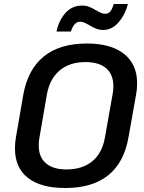

<svg xmlns="http://www.w3.org/2000/svg" viewBox="-20 -930 721 962"><path d="M55 -186Q55 -218 60 -243L97 -457Q120 -583 200 -647.5Q280 -712 415 -712Q536 -712 601.5 -660Q667 -608 667 -513Q667 -482 662 -457L624 -243Q602 -116 522.5 -52Q443 12 307 12Q184 12 119.5 -39Q55 -90 55 -186ZM506 -243 544 -457Q548 -477 548 -498Q548 -557 512 -588Q476 -619 408 -619Q329 -619 279 -577Q229 -535 215 -457L178 -243Q174 -223 174 -202Q174 -143 210 -112Q246 -81 313 -81Q393 -81 443 -122.5Q493 -164 506 -243ZM391 -902Q411 -902 426.5 -896Q442 -890 462 -878Q478 -869 487.5 -865Q497 -861 508 -861Q523 -861 532.5 -872.5Q542 -884 550 -910H621Q607 -856 574 -818Q541 -780 498 -780Q478 -780 462.5 -786Q447 -792 427 -804Q411 -813 401.5 -817Q392 -821 381 -821Q366 -821 355 -809.5Q344 -798 335 -772H263Q275 -828 308 -865Q341 -902 391 -902Z"/></svg>

Font: KoHo SemiBold
Style: Italic
Weight: 600
Italic angle: -10°
Version: Version 1.000; ttfautohint (v1.6)